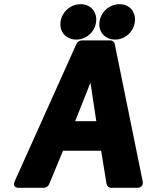

<svg xmlns="http://www.w3.org/2000/svg" viewBox="-20 -872 749 917"><path d="M530 -683C577 -683 618 -720 624 -767C630 -815 599 -852 551 -852C503 -852 461 -815 455 -767C449 -719 482 -683 530 -683ZM344 -683C392 -683 433 -719 439 -767C445 -815 413 -852 365 -852C317 -852 275 -815 269 -767C263 -719 296 -683 344 -683ZM339 -293 412 -477 440 -293ZM489 7C491 17 500 25 511 25H633C671 25 661 -8 661 -8L528 -662C526 -671 518 -679 507 -679H371C361 -679 350 -673 345 -662L51 -8C35 28 71 25 71 25H189C200 25 211 18 215 7L281 -152H463Z"/></svg>

Font: Falling Sky
Style: BlkObl
Weight: 900
Designer: Paul D. Hunt
Foundry: Adobe Systems Incorporated
Version: Version 1.02